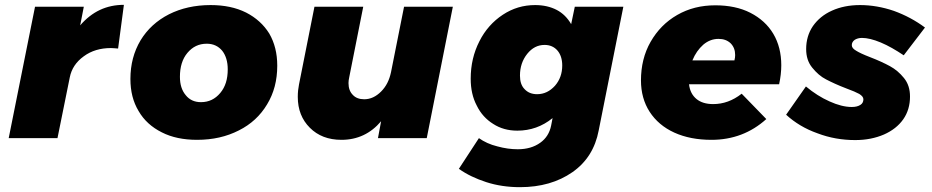

<svg xmlns="http://www.w3.org/2000/svg" viewBox="-20 -572 3860 795"><path d="M493 -552C421 -552 361 -524 312 -467L327 -544H125L16 0H218L269 -252C276 -287 295 -316 327 -339C358 -362 396 -373 439 -373C446 -373 456 -372 469 -371Z M999 -520C957 -541 908 -551 852 -551C787 -551 730 -538 680 -513C629 -487 590 -451 562 -405C534 -358 520 -305 520 -245C520 -194 531 -150 554 -112C576 -74 608 -45 650 -24C691 -3 740 7 796 7C861 7 918 -6 969 -32C1019 -57 1058 -93 1086 -140C1114 -186 1128 -239 1128 -300C1128 -351 1117 -395 1095 -433C1072 -470 1040 -499 999 -520ZM756 -353C777 -378 803 -391 836 -391C863 -391 884 -381 900 -362C915 -343 923 -317 923 -285C923 -244 913 -212 892 -187C871 -162 845 -149 812 -149C785 -149 764 -159 749 -178C733 -197 725 -222 725 -254C725 -295 735 -328 756 -353Z M1263 -43C1296 -10 1339 7 1394 7C1460 7 1515 -19 1558 -70L1545 0H1747L1855 -544H1653L1599 -273C1592 -240 1579 -214 1558 -193C1537 -172 1514 -161 1488 -161C1468 -161 1452 -167 1441 -179C1429 -191 1423 -207 1423 -228C1423 -235 1424 -243 1426 -252L1484 -544H1282L1218 -222C1215 -207 1213 -190 1213 -171C1213 -118 1230 -76 1263 -43Z M1993 182C2036 196 2083 203 2133 203C2219 203 2291 182 2350 141C2409 100 2445 42 2459 -32L2561 -544H2360L2345 -472C2330 -498 2310 -518 2285 -531C2260 -544 2230 -551 2196 -551C2147 -551 2103 -538 2062 -511C2021 -484 1988 -447 1965 -401C1941 -354 1929 -303 1929 -246C1929 -204 1937 -167 1954 -135C1970 -102 1993 -77 2022 -59C2051 -40 2085 -31 2122 -31C2176 -31 2225 -48 2268 -83L2262 -52C2256 -22 2241 2 2217 19C2192 37 2161 46 2124 46C2096 46 2068 42 2039 34C2010 27 1984 15 1963 0L1880 127C1912 150 1950 168 1993 182ZM2278 -217C2257 -194 2233 -182 2204 -182C2182 -182 2165 -189 2152 -203C2139 -216 2133 -235 2133 -259C2133 -294 2143 -324 2163 -349C2183 -374 2207 -386 2235 -386C2257 -386 2275 -378 2288 -363C2301 -348 2308 -327 2308 -301C2308 -268 2298 -240 2278 -217Z M3087 -519C3046 -540 2997 -550 2942 -550C2883 -550 2831 -537 2784 -510C2737 -483 2701 -446 2674 -399C2647 -352 2634 -298 2634 -239C2634 -190 2646 -146 2670 -109C2694 -72 2728 -43 2772 -23C2816 -3 2867 7 2926 7C3014 7 3090 -22 3153 -79L3051 -184C3014 -155 2975 -141 2933 -141C2904 -141 2881 -148 2864 -162C2847 -176 2836 -196 2833 -223H3206C3212 -250 3215 -277 3215 -302C3215 -351 3204 -395 3182 -432C3160 -469 3128 -498 3087 -519ZM3024 -344C3024 -337 3023 -330 3021 -322H2847C2858 -349 2873 -370 2892 -387C2911 -403 2932 -411 2955 -411C2976 -411 2992 -405 3005 -393C3018 -380 3024 -364 3024 -344Z M3365 -20C3415 -1 3467 8 3521 8C3566 8 3605 0 3640 -15C3674 -30 3701 -51 3720 -78C3739 -105 3748 -137 3748 -172C3748 -203 3740 -228 3723 -249C3706 -270 3687 -286 3665 -298C3643 -310 3615 -323 3581 -336C3555 -346 3536 -355 3525 -362C3513 -369 3507 -376 3507 -385C3507 -394 3511 -401 3519 -407C3527 -412 3537 -415 3549 -415C3570 -415 3596 -409 3627 -396C3658 -383 3689 -365 3722 -343L3810 -458C3771 -487 3728 -510 3681 -527C3634 -543 3587 -551 3541 -551C3497 -551 3458 -543 3425 -528C3391 -513 3365 -491 3346 -464C3327 -436 3318 -404 3318 -369C3318 -338 3326 -313 3343 -292C3360 -271 3379 -254 3401 -243C3422 -232 3450 -219 3484 -206C3509 -197 3527 -189 3538 -183C3549 -176 3555 -169 3555 -161C3555 -151 3551 -143 3543 -138C3534 -132 3522 -129 3507 -129C3479 -129 3448 -137 3415 -152C3381 -167 3348 -188 3317 -214L3235 -97C3271 -64 3314 -38 3365 -20Z"/></svg>

Font: Argentum Sans ExtraBold
Style: Italic
Weight: 800
Italic angle: -11.3°
Designer: Julieta Ulanovsky
Foundry: Julieta Ulanovsky
Version: Version 5.001;February 15, 2019;FontCreator 11.5.0.2425 64-b